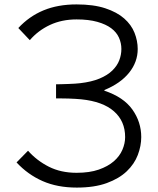

<svg xmlns="http://www.w3.org/2000/svg" viewBox="-20 -840 715 870"><path d="M620 -219Q620 -179 604.5 -138Q589 -97 554.5 -64Q520 -31 464 -10.5Q408 10 328 10Q240 10 173 -19.5Q106 -49 55 -104L107 -157Q147 -112 201.5 -84.5Q256 -57 327 -57Q386 -57 427.5 -71.5Q469 -86 495.5 -109Q522 -132 534.5 -161Q547 -190 547 -219Q547 -291 496.5 -335.5Q446 -380 348 -390Q338 -391 322.5 -392Q307 -393 290.5 -393.5Q274 -394 259 -394Q244 -394 234 -394V-458Q244 -458 259 -458.5Q274 -459 290 -459.5Q306 -460 320.5 -461Q335 -462 343 -463Q395 -469 431 -484Q467 -499 489 -520.5Q511 -542 520.5 -567Q530 -592 530 -618Q530 -645 519 -669.5Q508 -694 484 -712Q460 -730 421 -741Q382 -752 327 -752Q260 -752 206.5 -727Q153 -702 115 -658L63 -713Q112 -766 177 -793Q242 -820 327 -820Q404 -820 457 -802.5Q510 -785 542.5 -756.5Q575 -728 589.5 -691.5Q604 -655 604 -618Q604 -559 565 -510.5Q526 -462 453 -432V-429Q540 -400 580 -343.5Q620 -287 620 -219Z"/></svg>

Font: TypoPRO Sinkin Sans
Style: 300 Light
Weight: 300
Designer: Keith Bates
Foundry: K-Type
Version: Sinkin Sans (version 1.0)  by Keith Bates   •   © 2014   www